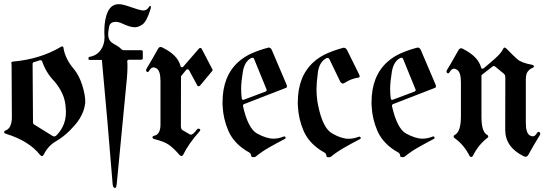

<svg xmlns="http://www.w3.org/2000/svg" viewBox="-21 -735 2644 923"><path d="M189 8.8Q185.5 15.1 180.7 15.1Q175.8 15.1 170.9 8.8Q117.2 -58.1 7.8 -91.8Q-1 -94.2 -1 -99.1Q-1 -99.6 -0.7 -102.3Q-0.5 -105 4.9 -107.4Q36.1 -118.2 36.1 -172.4L34.7 -421.4Q34.7 -426.8 33.9 -429Q33.2 -431.2 33.2 -432.1Q33.2 -434.1 34.7 -436.3Q36.1 -438.5 41 -439Q171.4 -450.2 272 -509.8Q274.4 -511.7 277.8 -511.7Q278.8 -511.7 281.2 -511Q283.7 -510.3 284.2 -504.4Q292 -452.1 335.9 -400.9Q359.4 -372.1 374.5 -325.2Q388.7 -278.3 388.7 -249Q388.7 -245.6 388.7 -242.4Q388.7 -239.3 388.2 -236.3Q385.7 -216.8 378.9 -199Q372.1 -181.2 362.3 -165.3Q352.5 -149.4 340.1 -135Q327.6 -120.6 314.5 -107.4Q283.2 -76.2 246.1 -54.7Q210 -33.7 189 8.8ZM137.7 -146.5Q137.7 -139.2 143.6 -136.2L230 -82.5Q234.9 -79.1 239.3 -79.1Q246.6 -79.1 253.4 -87.4Q295.9 -132.8 295.9 -195.3Q295.9 -198.2 295.9 -201.2Q295.9 -204.1 295.4 -207Q294.4 -251 278.6 -284.9Q262.7 -318.8 239.3 -345.2Q200.7 -384.8 181.2 -440.9Q180.2 -443.4 177.5 -444.6Q174.8 -445.8 173.3 -445.8Q171.4 -445.8 170.4 -445.3Q163.1 -442.9 155.8 -440.4Q148.4 -438 141.1 -436Q135.7 -433.6 135.7 -427.7Z M657.7 -493.7Q665.5 -493.7 665.5 -485.8V-455.6Q665.5 -447.8 657.7 -447.8H598.6Q595.2 -447.8 592.8 -445.3Q590.3 -442.9 590.3 -440.4Q590.3 -439.5 590.8 -439Q591.3 -433.6 591.6 -427.2Q591.8 -420.9 591.8 -413.6Q591.8 -402.8 591.1 -390.1Q590.3 -377.4 589.4 -362.8L540 150.9Q538.1 167 534.2 168H530.3Q522.5 168 520.5 149.9Q508.3 -0.5 495.6 -148.4Q482.9 -296.4 468.8 -446.8H412.1Q404.8 -446.8 404.5 -450.4Q404.3 -454.1 404.3 -454.6Q404.3 -461.4 410.2 -461.9Q442.4 -467.3 461.9 -492.9Q481.4 -518.6 481.4 -555.2Q481.4 -557.6 481.4 -560.5Q481.4 -563.5 481 -565.9Q480.5 -570.8 480.5 -575.2Q480.5 -579.6 480.5 -584.5Q480.5 -642.1 497.1 -678.2Q514.2 -714.8 549.3 -714.8Q565.9 -714.8 585 -708.5Q620.6 -696.3 640.1 -690.4Q659.7 -684.6 667.5 -684.6Q683.6 -684.6 691.9 -697.3Q697.3 -706.1 701.2 -706.1Q702.1 -706.1 703.4 -705.8Q704.6 -705.6 704.6 -701.7Q704.6 -695.8 701.2 -687Q683.6 -631.3 664.1 -617.7Q644.5 -604 627.4 -604Q604 -604 568.4 -621.1Q549.3 -629.9 535.6 -629.9Q507.8 -629.9 503.4 -606Q499 -582 499 -571.8Q499 -539.1 522.5 -526.4Q553.2 -509.3 562 -499Q567.4 -493.7 573.2 -493.7Z M848.6 -129.4Q848.6 -113.8 856.4 -109.4L891.6 -88.9Q894 -87.4 896 -87.4Q907.7 -87.4 925.8 -112.8Q928.7 -116.7 933.1 -116.7Q935.5 -116.7 938.7 -115.2Q941.9 -113.8 941.9 -110.4Q941.9 -107.9 938 -103Q886.2 -45.4 859.4 9.3Q856 15.1 850.6 15.1Q846.7 15.1 841.3 9.3Q814.5 -22 790.5 -39.1Q767.1 -55.2 720.7 -66.4Q711.9 -68.8 711.9 -74.2Q711.9 -79.6 718.3 -82Q750.5 -87.4 750.5 -136.7V-137.2V-137.7V-138.2V-344.7Q750.5 -394.5 731.9 -405.8Q723.6 -411.1 717.3 -411.1Q705.6 -411.1 696.8 -395.5Q692.9 -388.7 689 -388.7Q687 -388.7 684.1 -390.9Q681.2 -393.1 681.2 -397.5Q681.2 -401.4 685.1 -407.7Q699.2 -430.2 712.2 -453.6Q725.1 -477.1 738.8 -500.5Q744.1 -509.3 751 -509.3Q755.9 -509.3 760.7 -505.9Q833 -471.2 846.7 -418Q848.1 -413.1 850.8 -412.4Q853.5 -411.6 854.5 -411.6Q858.4 -411.6 860.4 -415L935.5 -501.5Q938.5 -504.4 941.9 -504.4Q942.9 -504.4 943.8 -504.4Q946.8 -503.4 948.7 -500L1000 -401.9Q1001 -398.9 1001 -398.4Q1001 -395.5 999 -393.6L940.4 -323.2Q937.5 -320.3 934.1 -320.3Q933.6 -320.3 931.2 -320.6Q928.7 -320.8 927.2 -324.7L887.7 -397.9Q885.7 -400.9 883.3 -401.4Q880.9 -401.9 880.4 -401.9Q877 -401.9 874 -398.9L851.1 -371.1Q849.1 -369.1 849.1 -366.2Z M1186.5 13.7Q1186 2.4 1174.3 -3.9Q1163.6 -9.3 1154.8 -15.6Q1098.6 -53.7 1075.7 -108.9Q1052.2 -164.1 1049.3 -225.1Q1048.8 -230 1048.8 -234.4Q1048.8 -238.8 1048.8 -243.7Q1048.8 -368.7 1124.5 -437Q1153.8 -463.4 1191.2 -479.5Q1228.5 -495.6 1268.1 -505.9Q1269.5 -506.3 1271.5 -506.3Q1280.8 -506.3 1286.1 -493.7L1356.4 -328.6Q1358.4 -324.2 1358.4 -320.3Q1358.4 -314.5 1353 -312H1352.1L1151.9 -234.4Q1147 -232.4 1147 -227.1V-226.1V-225.6V-225.1Q1171.4 -116.7 1215.3 -92.8Q1260.3 -68.4 1293 -68.4Q1316.4 -68.4 1338.9 -77.1Q1342.8 -79.1 1345.7 -79.1Q1349.6 -79.1 1350.8 -76.4Q1352.1 -73.7 1352.1 -72.3Q1352.1 -69.3 1347.7 -66.9Q1308.1 -46.4 1272.2 -25.9Q1236.3 -5.4 1208 18.1Q1204.1 20.5 1199.2 20.5Q1197.3 20.5 1191.9 19.8Q1186.5 19 1186.5 13.7ZM1141.1 -262.2Q1141.6 -258.3 1143.8 -256.6Q1146 -254.9 1147.9 -254.9Q1148.9 -254.9 1151.9 -255.9L1255.9 -294.9Q1261.2 -297.4 1261.2 -301.3Q1261.2 -302.2 1260.3 -305.2L1200.7 -451.2Q1198.7 -457.5 1192.9 -457.5Q1188 -457.5 1183.1 -454.1Q1154.3 -437 1146.5 -390.1Q1142.6 -366.2 1140.4 -345.7Q1138.2 -325.2 1138.2 -308.1Q1138.2 -285.2 1141.1 -262.2Z M1548.3 14.2Q1547.9 2.9 1536.1 -3.4Q1525.4 -8.8 1516.6 -15.1Q1460.4 -53.2 1437.5 -108.4Q1414.1 -163.6 1411.1 -224.6Q1410.6 -229.5 1410.6 -233.9Q1410.6 -238.3 1410.6 -243.2Q1410.6 -368.2 1486.3 -436.5Q1515.6 -462.9 1553 -479Q1590.3 -495.1 1629.9 -505.4H1631.3H1631.8H1632.3Q1641.6 -505.4 1647.9 -493.2L1705.1 -377.9Q1708 -372.1 1708 -368.7Q1708 -362.3 1701.7 -361.8Q1666.5 -356.9 1635.7 -336.4Q1631.3 -333.5 1627 -333.5Q1619.1 -333.5 1613.3 -345.2L1562.5 -450.7Q1559.6 -456.5 1554.2 -456.5Q1550.3 -456.5 1544.9 -453.6Q1512.7 -434.6 1506.8 -384.3Q1503.4 -358.9 1502 -339.4Q1500.5 -319.8 1500.5 -306.2Q1500.5 -267.1 1507.8 -231Q1530.3 -118.2 1576.2 -93.3Q1620.6 -67.9 1654.3 -67.9Q1678.2 -67.9 1700.7 -76.7Q1704.6 -78.1 1706.5 -78.1Q1709.5 -78.1 1711.9 -75.7Q1713.4 -73.7 1713.4 -71.3Q1713.4 -68.8 1709.5 -66.4Q1669.9 -45.9 1634 -25.4Q1598.1 -4.9 1569.8 18.6Q1565.9 21 1561 21Q1559.1 21 1553.7 20.3Q1548.3 19.5 1548.3 14.2Z M1902.8 13.7Q1902.3 2.4 1890.6 -3.9Q1879.9 -9.3 1871.1 -15.6Q1814.9 -53.7 1792 -108.9Q1768.6 -164.1 1765.6 -225.1Q1765.1 -230 1765.1 -234.4Q1765.1 -238.8 1765.1 -243.7Q1765.1 -368.7 1840.8 -437Q1870.1 -463.4 1907.5 -479.5Q1944.8 -495.6 1984.4 -505.9Q1985.8 -506.3 1987.8 -506.3Q1997.1 -506.3 2002.4 -493.7L2072.8 -328.6Q2074.7 -324.2 2074.7 -320.3Q2074.7 -314.5 2069.3 -312H2068.4L1868.2 -234.4Q1863.3 -232.4 1863.3 -227.1V-226.1V-225.6V-225.1Q1887.7 -116.7 1931.6 -92.8Q1976.6 -68.4 2009.3 -68.4Q2032.7 -68.4 2055.2 -77.1Q2059.1 -79.1 2062 -79.1Q2065.9 -79.1 2067.1 -76.4Q2068.4 -73.7 2068.4 -72.3Q2068.4 -69.3 2064 -66.9Q2024.4 -46.4 1988.5 -25.9Q1952.6 -5.4 1924.3 18.1Q1920.4 20.5 1915.5 20.5Q1913.6 20.5 1908.2 19.8Q1902.8 19 1902.8 13.7ZM1857.4 -262.2Q1857.9 -258.3 1860.1 -256.6Q1862.3 -254.9 1864.3 -254.9Q1865.2 -254.9 1868.2 -255.9L1972.2 -294.9Q1977.5 -297.4 1977.5 -301.3Q1977.5 -302.2 1976.6 -305.2L1917 -451.2Q1915 -457.5 1909.2 -457.5Q1904.3 -457.5 1899.4 -454.1Q1870.6 -437 1862.8 -390.1Q1858.9 -366.2 1856.7 -345.7Q1854.5 -325.2 1854.5 -308.1Q1854.5 -285.2 1857.4 -262.2Z M2293.5 -175.8V-174.8V-174.3V-173.8Q2293.5 -98.1 2322.8 -85.4Q2326.2 -83 2326.2 -78.9Q2326.2 -74.7 2322.8 -72.8Q2278.8 -39.6 2251.5 15.6Q2248.5 19.5 2244.1 19.5Q2239.7 19.5 2236.8 15.6Q2210 -39.1 2162.6 -72.3Q2159.7 -74.2 2159.7 -78.6Q2159.7 -83 2163.1 -85.4Q2194.8 -98.1 2194.8 -176.3V-338.4Q2194.8 -388.2 2176.3 -399.4Q2168 -404.8 2161.6 -404.8Q2149.9 -404.8 2141.1 -389.2Q2137.2 -382.3 2133.3 -382.3Q2131.3 -382.3 2128.4 -384.5Q2125.5 -386.7 2125.5 -391.1Q2125.5 -395 2129.4 -401.4Q2143.6 -423.8 2156.5 -447.3Q2169.4 -470.7 2183.1 -494.1Q2188.5 -502.9 2195.3 -502.9Q2200.2 -502.9 2205.1 -500L2205.6 -499.5Q2277.3 -463.4 2291.5 -411.1Q2292.5 -405.8 2294.9 -405.3Q2297.4 -404.8 2298.3 -404.8Q2301.8 -404.8 2304.2 -406.7Q2317.9 -418 2331.5 -429.7Q2345.2 -441.4 2359.4 -454.1Q2387.7 -479 2397.9 -500Q2399.9 -506.3 2404.8 -506.3Q2408.7 -506.3 2415.5 -499.5Q2444.8 -468.8 2465.8 -450.7Q2485.8 -432.6 2536.1 -423.8Q2540.5 -422.9 2542.5 -421.6Q2544.4 -420.4 2545.4 -418.9Q2545.9 -417.5 2545.4 -416Q2545.4 -410.6 2539.1 -408.7Q2526.4 -403.8 2516.6 -391.8Q2506.8 -379.9 2506.8 -352.1V-145.5Q2506.8 -95.7 2525.4 -84.5Q2533.2 -79.6 2539.6 -79.6Q2551.8 -79.6 2560.1 -95.2Q2564 -101.1 2567.9 -101.1Q2569.8 -101.1 2573 -98.9Q2576.2 -96.7 2576.2 -92.8Q2576.2 -88.9 2572.3 -82.5Q2557.6 -59.1 2544.7 -36.4Q2531.7 -13.7 2518.6 9.8Q2512.7 18.6 2505.4 18.6Q2501.5 18.6 2496.6 16.1Q2407.7 -27.3 2407.7 -111.3L2408.2 -361.3Q2408.2 -376 2400.9 -380.4H2400.4V-381.3L2358.9 -415.5Q2356.4 -417.5 2353 -417.5Q2350.6 -417.5 2347.7 -416L2296.9 -376.5Q2293.5 -374.5 2293.5 -370.6Z"/></svg>

Font: UnifrakturMaguntia sl
Style: Regular
Weight: 400
Designer: j. 'mach' wust, based on a font by Peter Wiegel, original typeface by Carl Albert Fahrenwaldt 1901
Version: Version 2010-11-24